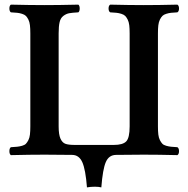

<svg xmlns="http://www.w3.org/2000/svg" viewBox="-20 -667 811 828"><path d="M481 1Q449.7 1 436.3 32Q422.9 63 417 141.1Q405.3 138.2 389.2 138.2Q371.6 138.2 355 141.1Q349.1 64.5 335 32.7Q320.8 1 291 1Q212.9 0 172.9 0Q108.9 0 26.9 2Q20.5 -2.4 20.5 -15.1Q20.5 -27.8 26.9 -32.2Q44.4 -33.2 54.2 -34.2Q64 -35.2 75.2 -38.3Q86.4 -41.5 91.8 -47.1Q97.2 -52.7 102.3 -62.5Q107.4 -72.3 109.1 -86.7Q110.8 -101.1 110.8 -122.1V-522.9Q110.8 -543.9 109.1 -558.3Q107.4 -572.8 102.3 -582.8Q97.2 -592.8 91.6 -598.4Q85.9 -604 75 -607.4Q64 -610.8 54.2 -611.8Q44.4 -612.8 26.9 -613.8Q20.5 -618.2 20.5 -630.4Q20.5 -642.6 26.9 -647Q108.9 -645 172.9 -645Q231.9 -645 317.9 -647Q323.7 -642.6 323.7 -630.4Q323.7 -618.2 317.9 -613.8Q291 -612.3 278.1 -609.9Q265.1 -607.4 253.2 -598.4Q241.2 -589.4 237.1 -571.5Q232.9 -553.7 232.9 -522.9V-122.1Q232.9 -86.9 240.7 -69.3Q248.5 -51.8 262 -46.9Q275.4 -42 301.8 -42H471.2Q509.3 -42 524.2 -57.1Q539.1 -72.3 539.1 -122.1V-522.9Q539.1 -543.9 537.4 -558.3Q535.6 -572.8 530.5 -582.8Q525.4 -592.8 519.8 -598.4Q514.2 -604 503.2 -607.4Q492.2 -610.8 482.4 -611.8Q472.7 -612.8 455.1 -613.8Q448.2 -618.2 448.2 -630.4Q448.2 -642.6 455.1 -647Q539.1 -645 599.1 -645Q663.1 -645 745.1 -647Q752 -642.6 752 -630.4Q752 -618.2 745.1 -613.8Q727.5 -612.8 717.8 -611.8Q708 -610.8 697 -607.4Q686 -604 680.4 -598.4Q674.8 -592.8 669.7 -582.8Q664.6 -572.8 662.8 -558.3Q661.1 -543.9 661.1 -522.9V-122.1Q661.1 -101.1 662.8 -86.7Q664.6 -72.3 669.7 -62.5Q674.8 -52.7 680.2 -47.1Q685.5 -41.5 696.8 -38.3Q708 -35.2 717.8 -34.2Q727.5 -33.2 745.1 -32.2Q752 -27.8 752 -15.1Q752 -2.4 745.1 2Q663.1 0 599.1 0Z"/></svg>

Font: Common Serif SemiBold
Style: Regular
Weight: 600
Designer: Philipp H. Poll, Khaled Hosny
Foundry: Stefan Peev, Context Ltd.
Version: Version 1.026